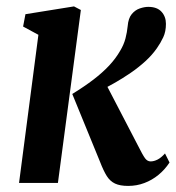

<svg xmlns="http://www.w3.org/2000/svg" viewBox="-20 -586 565 615"><path d="M41 0 103 -474.5 54 -501 61.5 -540.5 217 -565.5 239 -554 165.5 0ZM390.5 9.5Q364.5 9.5 348.5 2Q332.5 -5.5 322 -22.2Q311.5 -39 300.5 -67.5L211.5 -285Q250.5 -309 279.5 -331.2Q308.5 -353.5 329.8 -376.2Q351 -399 365 -423.5Q376.5 -442.5 381.8 -462.5Q387 -482.5 389 -502.5Q391 -527.5 402 -540.8Q413 -554 427.8 -559Q442.5 -564 455 -564Q483 -564 497.2 -548.5Q511.5 -533 511.5 -509.5Q511.5 -485 503 -466.8Q494.5 -448.5 482.5 -431.5Q467.5 -410 446 -390.2Q424.5 -370.5 398.8 -352.8Q373 -335 346 -319.8Q319 -304.5 293 -291.5L310.5 -334L422 -119.5Q437 -89.5 444.5 -79.2Q452 -69 462.5 -69Q473 -69 484.5 -74.8Q496 -80.5 508.5 -94.5L523 -65.5Q508 -42.5 487.5 -25.8Q467 -9 442.5 0.2Q418 9.5 390.5 9.5Z"/></svg>

Font: Merriweather 24pt SemiCondensed
Style: Bold Italic
Weight: 700
Width: 4
Italic angle: -7.8°
Designer: Eben Sorkin
Foundry: Eben Sorkin
Version: Version 2.101